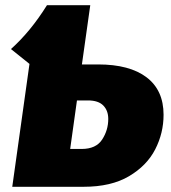

<svg xmlns="http://www.w3.org/2000/svg" viewBox="-20 -716 656 736"><path d="M607 -276Q607 -206 575 -143.5Q543 -81 474.5 -40.5Q406 0 301 0H27L93 -471L22 -528Q97 -595 160 -696H326L294 -469H356Q477 -469 542 -419.5Q607 -370 607 -276ZM395 -260Q395 -292 376 -311.5Q357 -331 317 -331H275L249 -145H293Q348 -145 371.5 -181Q395 -217 395 -260Z"/></svg>

Font: Fira Sans Black
Style: Italic
Weight: 900
Italic angle: -8°
Designer: Carrois Corporate & Edenspiekermann AG
Foundry: Carrois Corporate GbR & Edenspiekermann AG
Version: Version 4.203